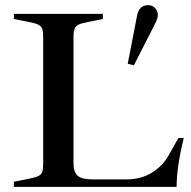

<svg xmlns="http://www.w3.org/2000/svg" viewBox="-20 -727 742 747"><path d="M34 -20 90 -31Q116 -36 128 -41.5Q140 -47 144 -57.5Q148 -68 148 -90V-583Q148 -605 144 -615.5Q140 -626 128 -631.5Q116 -637 90 -642L34 -653V-673H380V-653L325 -642Q298 -637 286.5 -631.5Q275 -626 270.5 -615.5Q266 -605 266 -583V-91Q266 -58 282 -43.5Q298 -29 340 -29H472Q528 -29 570.5 -55Q613 -81 637 -124L674 -190H695Q668 -82 667 0H34ZM477 -479 514 -670Q518 -688 529 -697.5Q540 -707 556 -707Q573 -707 583.5 -695.5Q594 -684 594 -668Q594 -658 587 -642L501 -473Z"/></svg>

Font: Ibarra Real Nova SemiBold
Style: Regular
Weight: 600
Designer: Jose Maria Ribagorda & Octavio Pardo
Foundry: Jose Maria Ribagorda
Version: Version 1.014